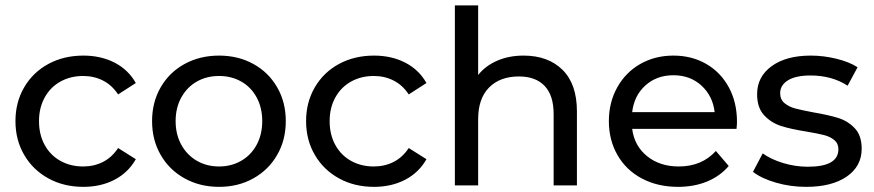

<svg xmlns="http://www.w3.org/2000/svg" viewBox="-20 -703 3313 728"><path d="M163.3 -26.7C202.2 -5.2 246.6 5.5 296.2 5.5C340.4 5.5 379.8 -3.5 414.5 -21.6C449.1 -39.7 475.9 -65.6 495 -99.4L427.8 -141.7C412.5 -118.4 393.5 -100.9 370.8 -89.2C348.1 -77.6 322.9 -71.8 295.3 -71.8C263.4 -71.8 234.8 -78.8 209.3 -92.9C183.8 -107 163.9 -127.1 149.5 -153.2C135.1 -179.2 127.9 -209.5 127.9 -243.8C127.9 -277.5 135.1 -307.4 149.5 -333.5C163.9 -359.6 183.8 -379.7 209.3 -393.8C234.8 -407.9 263.4 -414.9 295.3 -414.9C322.9 -414.9 348.1 -409.1 370.8 -397.4C393.5 -385.8 412.5 -368.3 427.8 -345L495 -388.2C475.9 -422 449.1 -447.7 414.5 -465.5C379.8 -483.3 340.4 -492.2 296.2 -492.2C246.6 -492.2 202.2 -481.6 163.3 -460.5C124.4 -439.3 93.8 -409.9 71.8 -372.1C49.7 -334.4 38.6 -291.6 38.6 -243.8C38.6 -196 49.7 -153.2 71.8 -115.5C93.8 -77.7 124.4 -48.1 163.3 -26.7Z M679.9 -26.7C718.6 -5.2 762.1 5.5 810.6 5.5C859 5.5 902.4 -5.2 940.7 -26.7C979.1 -48.1 1009.1 -77.7 1030.9 -115.5C1052.7 -153.2 1063.6 -196 1063.6 -243.8C1063.6 -291.6 1052.7 -334.4 1030.9 -372.1C1009.1 -409.9 979.1 -439.3 940.7 -460.5C902.4 -481.6 859 -492.2 810.6 -492.2C762.1 -492.2 718.6 -481.6 679.9 -460.5C641.3 -439.3 611.1 -409.9 589.3 -372.1C567.5 -334.4 556.6 -291.6 556.6 -243.8C556.6 -196 567.5 -153.2 589.3 -115.5C611.1 -77.7 641.3 -48.1 679.9 -26.7ZM894.7 -93.4C869.9 -79 841.8 -71.8 810.6 -71.8C779.3 -71.8 751.2 -79 726.4 -93.4C701.5 -107.8 681.9 -128 667.5 -154.1C653.1 -180.2 645.9 -210.1 645.9 -243.8C645.9 -277.5 653.1 -307.4 667.5 -333.5C681.9 -359.6 701.5 -379.7 726.4 -393.8C751.2 -407.9 779.3 -414.9 810.6 -414.9C841.8 -414.9 869.9 -407.9 894.7 -393.8C919.6 -379.7 939.1 -359.6 953.2 -333.5C967.3 -307.4 974.3 -277.5 974.3 -243.8C974.3 -210.1 967.3 -180.2 953.2 -154.1C939.1 -128 919.6 -107.8 894.7 -93.4Z M1265.3 -26.7C1304.2 -5.2 1348.6 5.5 1398.2 5.5C1442.4 5.5 1481.8 -3.5 1516.5 -21.6C1551.1 -39.7 1577.9 -65.6 1597 -99.4L1529.8 -141.7C1514.5 -118.4 1495.5 -100.9 1472.8 -89.2C1450.1 -77.6 1424.9 -71.8 1397.3 -71.8C1365.4 -71.8 1336.8 -78.8 1311.3 -92.9C1285.8 -107 1265.9 -127.1 1251.5 -153.2C1237.1 -179.2 1229.9 -209.5 1229.9 -243.8C1229.9 -277.5 1237.1 -307.4 1251.5 -333.5C1265.9 -359.6 1285.8 -379.7 1311.3 -393.8C1336.8 -407.9 1365.4 -414.9 1397.3 -414.9C1424.9 -414.9 1450.1 -409.1 1472.8 -397.4C1495.5 -385.8 1514.5 -368.3 1529.8 -345L1597 -388.2C1577.9 -422 1551.1 -447.7 1516.5 -465.5C1481.8 -483.3 1442.4 -492.2 1398.2 -492.2C1348.6 -492.2 1304.2 -481.6 1265.3 -460.5C1226.4 -439.3 1195.8 -409.9 1173.8 -372.1C1151.7 -334.4 1140.6 -291.6 1140.6 -243.8C1140.6 -196 1151.7 -153.2 1173.8 -115.5C1195.8 -77.7 1226.4 -48.1 1265.3 -26.7Z M2112.7 -438.4C2076.2 -474.3 2027 -492.2 1965.1 -492.2C1928.3 -492.2 1895 -485.8 1865.3 -472.9C1835.5 -460 1811.4 -441.9 1793 -418.6V-682.6H1704.7V0H1793V-251.2C1793 -303.3 1806.8 -343.3 1834.4 -371.2C1862 -399.1 1899.8 -413.1 1947.6 -413.1C1989.9 -413.1 2022.4 -401.1 2045.1 -377.2C2067.8 -353.3 2079.2 -317.7 2079.2 -270.5V0H2167.5V-280.6C2167.5 -349.9 2149.2 -402.5 2112.7 -438.4Z M2772.6 -214.4C2773.8 -225.4 2774.4 -234.3 2774.4 -241C2774.4 -290.1 2764.1 -333.7 2743.6 -371.7C2723 -409.7 2694.5 -439.3 2658 -460.5C2621.5 -481.6 2580 -492.2 2533.4 -492.2C2486.7 -492.2 2444.9 -481.6 2407.8 -460.5C2370.7 -439.3 2341.5 -409.7 2320.4 -371.7C2299.2 -333.7 2288.6 -291 2288.6 -243.8C2288.6 -196 2299.5 -153 2321.3 -115C2343.1 -77 2373.9 -47.4 2413.8 -26.2C2453.6 -5.1 2499.3 5.5 2550.8 5.5C2591.3 5.5 2628 -1.2 2660.8 -14.7C2693.6 -28.2 2721 -47.8 2743.1 -73.6L2694.4 -130.6C2658.8 -91.4 2611.9 -71.8 2553.6 -71.8C2505.8 -71.8 2465.7 -84.8 2433.5 -110.9C2401.3 -136.9 2382.5 -171.4 2377 -214.4ZM2427.1 -379C2455.6 -404.8 2491 -417.7 2533.4 -417.7C2575.7 -417.7 2611.1 -404.6 2639.6 -378.6C2668.1 -352.5 2684.9 -318.9 2689.8 -277.8H2377C2381.9 -319.5 2398.6 -353.3 2427.1 -379Z M2921.6 -10.6C2958.4 0.2 2996.7 5.5 3036.6 5.5C3101.6 5.5 3152.9 -7.5 3190.7 -33.6C3228.4 -59.6 3247.2 -94.8 3247.2 -138.9C3247.2 -172 3238.7 -197.8 3221.5 -216.2C3204.3 -234.6 3183.6 -247.6 3159.4 -255.3C3135.2 -263 3103.4 -270.2 3064.2 -276.9C3034.7 -282.4 3011.9 -287.3 2995.6 -291.6C2979.4 -295.9 2965.7 -302.7 2954.7 -311.9C2943.6 -321.1 2938.1 -333.7 2938.1 -349.6C2938.1 -369.8 2947.9 -386.1 2967.6 -398.4C2987.2 -410.6 3015.7 -416.8 3053.1 -416.8C3107.1 -416.8 3154 -403.9 3193.9 -378.1L3231.6 -448C3210.7 -461.5 3184.1 -472.3 3151.6 -480.2C3119.1 -488.2 3086.5 -492.2 3054 -492.2C2992.1 -492.2 2942.7 -478.9 2905.9 -452.2C2869.1 -425.5 2850.7 -390.1 2850.7 -345.9C2850.7 -311.6 2859.6 -284.9 2877.4 -265.9C2895.2 -246.9 2916.5 -233.4 2941.3 -225.4C2966.2 -217.4 2998.2 -210.4 3037.5 -204.2C3066.3 -199.3 3088.5 -194.9 3104.2 -190.9C3119.8 -186.9 3132.9 -180.6 3143.3 -172C3153.7 -163.5 3158.9 -151.8 3158.9 -137.1C3158.9 -92.9 3120.3 -70.8 3043 -70.8C3011.7 -70.8 2980.7 -75.4 2950.1 -84.6C2919.4 -93.8 2893.3 -106.1 2871.9 -121.4L2835.1 -51.5C2855.9 -35 2884.8 -21.3 2921.6 -10.6Z"/></svg>

Font: Montserrat Ace
Style: Regular
Weight: 500
Designer: Julieta Ulanovsky
Foundry: Julieta Ulanovsky
Version: Version 1